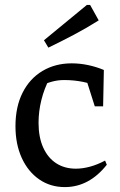

<svg xmlns="http://www.w3.org/2000/svg" viewBox="-20 -753 489 782"><path d="M244 9Q185 9 139.5 -22.5Q94 -54 68.5 -110Q43 -166 43 -239Q43 -318 72 -375.5Q101 -433 153 -464Q205 -495 272 -495Q305 -495 338.5 -488Q372 -481 403 -468L389 -397Q321 -427 241 -427Q215 -427 190 -420Q165 -413 141 -400L182 -434Q160 -392 148.5 -345.5Q137 -299 137 -253Q137 -194 156 -152Q175 -110 209 -88Q243 -66 289 -66Q316 -66 346 -74Q376 -82 408 -99L415 -82Q343 9 244 9ZM366 -320 319 -468H403L400 -320ZM177 -559 159 -589 334 -733H347L382 -670Q333 -639 281 -611.5Q229 -584 177 -559Z"/></svg>

Font: Piazzolla 24pt Medium
Style: Regular
Weight: 500
Designer: Juan Pablo del Peral
Foundry: Huerta Tipografica
Version: Version 2.005